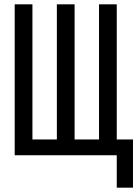

<svg xmlns="http://www.w3.org/2000/svg" viewBox="-20 -718 640 888"><path d="M520 150H595V-73H520V-698H438V-73H325V-698H243V-73H130V-698H48V0H520Z"/></svg>

Font: IBM Mono
Style: Regular
Weight: 400
Monospace: yes
Designer: Mike Abbink, Paul van der Laan, Pieter van Rosmalen
Foundry: Bold Monday
Version: Version 2.3